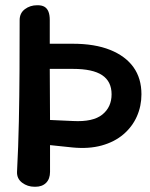

<svg xmlns="http://www.w3.org/2000/svg" viewBox="-20 -700 572 733"><path d="M112 13Q85 13 64.5 -2.5Q44 -18 45 -44Q50 -139 52 -236Q54 -333 54.5 -430.5Q55 -528 55 -623Q55 -650 75 -665Q95 -680 122 -680H124Q140 -680 150 -674Q160 -668 165 -655.5Q170 -643 170 -623V-533H258Q342 -533 400.5 -509.5Q459 -486 489.5 -443.5Q520 -401 520 -340Q520 -295 502.5 -255.5Q485 -216 451 -187Q417 -158 368 -144.5Q319 -131 257 -137L171 -146V-44Q171 -17 156 -2Q141 13 115 13ZM170 -437 171 -242 259 -238Q335 -234 370.5 -262.5Q406 -291 406 -340Q406 -389 370 -413Q334 -437 259 -437Z"/></svg>

Font: Winky Sans Medium
Style: Regular
Weight: 500
Designer: Simon Atzbach
Foundry: typofactur
Version: Version 1.205